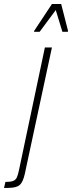

<svg xmlns="http://www.w3.org/2000/svg" viewBox="-111 -746 358 954"><path d="M-91 188 -84 158Q-60 158 -47 153.5Q-34 149 -28 137Q-22 125 -17 101L112 -510H147L18 91Q13 118 7.5 136Q2 154 -5.5 164.5Q-13 175 -24 180Q-35 185 -51 186.5Q-67 188 -91 188ZM58 -588 59 -593 147 -726H193L227 -593L226 -588H199L166 -696L86 -588Z"/></svg>

Font: Saira ExtraCondensed Thin
Style: Italic
Weight: 250
Width: 2
Italic angle: -12°
Designer: Hector Gatti with collaboration of the Omnibus-Type team
Foundry: Omnibus-Type
Version: Version 1.101